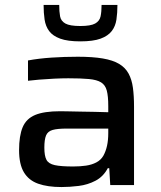

<svg xmlns="http://www.w3.org/2000/svg" viewBox="-20 -747 650 775"><path d="M228 8Q172 8 134 -5.5Q96 -19 76.5 -51.5Q57 -84 57 -141Q57 -199 71.5 -233.5Q86 -268 122 -283Q158 -298 223 -298Q234 -298 255.5 -297.5Q277 -297 305.5 -296.5Q334 -296 363 -295.5Q392 -295 417 -294V-319Q417 -359 411 -381.5Q405 -404 388 -414.5Q371 -425 339 -428Q307 -431 256 -431Q231 -431 199 -429.5Q167 -428 137.5 -425.5Q108 -423 93 -421V-503Q136 -511 188 -514.5Q240 -518 294 -518Q354 -518 395 -511Q436 -504 461 -489Q486 -474 499 -450Q512 -426 516.5 -393Q521 -360 521 -316V0H425L421 -68H415Q397 -34 365.5 -17.5Q334 -1 297.5 3.5Q261 8 228 8ZM275 -75Q304 -75 327.5 -78.5Q351 -82 369 -91.5Q387 -101 397 -118Q407 -136 412 -158.5Q417 -181 417 -210V-228H249Q212 -228 192.5 -222.5Q173 -217 166 -200.5Q159 -184 159 -151Q159 -118 167.5 -102Q176 -86 201 -80.5Q226 -75 275 -75ZM304 -580Q253 -580 223 -591Q193 -602 178.5 -621.5Q164 -641 160 -668Q156 -695 156 -727H219Q219 -700 222.5 -681Q226 -662 244 -652Q262 -642 304 -642Q346 -642 364 -652Q382 -662 386 -681Q390 -700 390 -727H454Q454 -695 450 -668Q446 -641 431 -621.5Q416 -602 386 -591Q356 -580 304 -580Z"/></svg>

Font: Saira SemiExpanded Medium
Style: Regular
Weight: 500
Width: 6
Designer: Hector Gatti with collaboration of the Omnibus-Type team
Foundry: Omnibus-Type
Version: Version 1.101